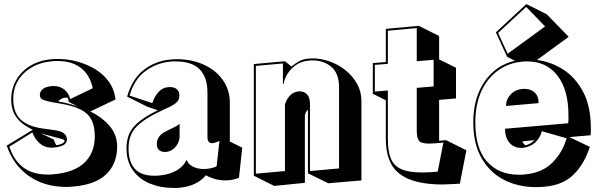

<svg xmlns="http://www.w3.org/2000/svg" viewBox="-20 -856 2948 944"><path d="M424 -308Q483 -279 519.5 -236Q556 -193 556 -136Q556 -51 502.5 0.5Q449 52 342 61Q333 62 324 62.5Q315 63 306 63Q198 63 121.5 9Q45 -45 13 -140L141 -218Q89 -242 62 -277.5Q35 -313 35 -368V-371Q36 -421 60 -463Q84 -505 129 -532.5Q174 -560 236 -565Q244 -566 251.5 -566Q259 -566 266 -566Q312 -566 359 -553.5Q406 -541 447 -516.5Q488 -492 515 -454.5Q542 -417 548 -367ZM232 -130Q199 -130 174.5 -152Q150 -174 139 -205L26 -135Q71 2 212 2Q219 2 226.5 2Q234 2 241 1Q343 -7 394.5 -55.5Q446 -104 446 -186Q446 -258 410.5 -293.5Q375 -329 286 -345L234 -354Q207 -359 191.5 -365.5Q176 -372 176 -390V-393Q178 -409 193 -420Q208 -431 238 -433H246Q275 -433 296.5 -415.5Q318 -398 325 -369L436 -422Q423 -486 379 -521Q335 -556 264 -556Q257 -556 250.5 -556Q244 -556 237 -555Q178 -550 134.5 -524Q91 -498 68 -458.5Q45 -419 45 -371Q45 -304 80 -269.5Q115 -235 191 -224L248 -216Q280 -212 294.5 -200Q309 -188 309 -171Q309 -152 292 -142.5Q275 -133 239 -130ZM314 -375Q311 -376 304 -376Q291 -376 280 -369Q269 -362 266 -357Q292 -353 316.5 -346.5Q341 -340 363 -332L318 -355ZM244 -170Q247 -163 250 -155.5Q253 -148 257 -142Q293 -147 298 -163Q298 -163 294.5 -167Q291 -171 287 -172Q256 -180 229 -187Q202 -194 179 -202Z M1155 18Q1123 31 1089 31Q1058 31 1032 22.5Q1006 14 992 6Q948 59 863 67Q855 68 847 68Q839 68 831 68Q769 68 717 46.5Q665 25 633.5 -18.5Q602 -62 602 -126Q602 -195 640.5 -236Q679 -277 756 -314L705 -331L605 -381Q630 -468 686.5 -512Q743 -556 815 -563Q824 -564 833 -564.5Q842 -565 850 -565Q922 -565 981 -538.5Q1040 -512 1075 -463.5Q1110 -415 1110 -350V-160L1171 -130ZM1059 -163Q1035 -152 1023 -152Q1000 -152 1000 -182V-400Q1000 -554 845 -554Q838 -554 831 -554Q824 -554 816 -553Q747 -546 693 -505Q639 -464 617 -386L729 -349Q740 -383 759.5 -404Q779 -425 804 -427Q807 -427 810 -427.5Q813 -428 815 -428Q838 -428 850 -417Q862 -406 862 -387Q862 -366 849 -353.5Q836 -341 813 -330L768 -309Q691 -273 651.5 -233.5Q612 -194 612 -126Q612 8 738 8Q744 8 750 8Q756 8 762 7Q810 3 845 -16Q880 -35 898 -70Q905 -49 928 -37Q951 -25 982 -25Q1015 -25 1045 -38ZM790 -109Q773 -109 762 -118.5Q751 -128 751 -146Q751 -189 795 -210L815 -220Q829 -227 842.5 -233.5Q856 -240 863 -248V-179Q858 -148 839 -129.5Q820 -111 797 -109Z M1494 -4V-317Q1482 -305 1479 -289V43L1328 58L1228 8V-541L1381 -555L1413 -529Q1430 -543 1450 -554.5Q1470 -566 1498 -568Q1503 -568 1507 -568.5Q1511 -569 1515 -569Q1560 -569 1603.5 -553Q1647 -537 1681.5 -508.5Q1716 -480 1736.5 -442Q1757 -404 1757 -360V31L1594 45ZM1647 -426Q1647 -495 1609.5 -527Q1572 -559 1517 -559Q1513 -559 1508.5 -559Q1504 -559 1499 -558Q1450 -554 1416 -520.5Q1382 -487 1374 -443H1371V-544L1238 -532V-2L1381 -15V-340Q1386 -364 1403.5 -384Q1421 -404 1449 -407H1453Q1474 -407 1489 -392.5Q1504 -378 1504 -345V-15L1647 -28Z M2241 47Q2218 48 2196.5 49.5Q2175 51 2155 51Q2013 51 1945 -1Q1877 -53 1877 -172V-363L1813 -395V-546L1877 -551V-714L2039 -729L2139 -679V-564L2222 -523V-372L2139 -365V-164L2173 -167L2273 -117ZM2160 -155Q2138 -153 2121.5 -151.5Q2105 -150 2091 -150Q2049 -150 2039 -165Q2029 -180 2029 -217V-424L2112 -431V-562L2029 -555V-718L1887 -705V-542L1823 -537V-406L1887 -411V-172Q1887 -112 1902 -76Q1917 -40 1953.5 -24Q1990 -8 2055 -8Q2072 -8 2091 -9Q2110 -10 2132 -12Z M2880 -134Q2853 -50 2800.5 2Q2748 54 2658 62Q2647 63 2636.5 63.5Q2626 64 2615 64Q2528 64 2458.5 28.5Q2389 -7 2348 -78Q2307 -149 2307 -254Q2307 -338 2333.5 -401Q2360 -464 2406 -504Q2452 -544 2512 -557L2473 -577L2418 -697L2568 -836L2668 -786L2776 -675L2620 -561Q2688 -553 2748.5 -514.5Q2809 -476 2847 -404.5Q2885 -333 2885 -225Q2885 -217 2885 -208Q2885 -199 2884 -191L2779 -182ZM2429 -694 2476 -592 2660 -726 2567 -822ZM2644 -211Q2635 -177 2611 -155Q2587 -133 2549 -129H2541Q2507 -129 2485 -154Q2463 -179 2463 -223L2774 -250Q2775 -260 2775 -269.5Q2775 -279 2775 -288Q2775 -414 2721 -484Q2667 -554 2572 -554Q2567 -554 2561.5 -554Q2556 -554 2550 -553Q2483 -548 2430 -510.5Q2377 -473 2347 -408Q2317 -343 2317 -254Q2317 -125 2375 -61Q2433 3 2529 3Q2536 3 2543 3Q2550 3 2557 2Q2643 -5 2693.5 -54Q2744 -103 2766 -176ZM2468 -335Q2468 -368 2491 -392Q2514 -416 2550 -419H2559Q2589 -419 2608.5 -401.5Q2628 -384 2628 -349ZM2549 -161Q2549 -156 2553.5 -151Q2558 -146 2563 -141Q2581 -146 2591 -153Q2601 -160 2608 -167Z"/></svg>

Font: Rampart One
Style: Regular
Weight: 400
Designer: Fontworks Inc.
Foundry: Fontworks Inc.
Version: Version 1.100